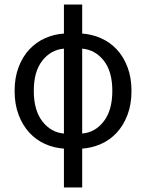

<svg xmlns="http://www.w3.org/2000/svg" viewBox="-20 -642 640 841"><path d="M128 -244Q128 -159 165.5 -110.5Q203 -62 260 -57V-429Q203 -424 165.5 -376.5Q128 -329 128 -244ZM472 -244Q472 -329 434.5 -376.5Q397 -424 340 -429V-57Q397 -62 434.5 -110.5Q472 -159 472 -244ZM260 179V9Q216 6 177 -11.5Q138 -29 108.5 -61Q79 -93 61.5 -139Q44 -185 44 -244Q44 -302 61.5 -348Q79 -394 108.5 -425.5Q138 -457 177 -474.5Q216 -492 260 -495V-622H340V-495Q383 -492 422.5 -474.5Q462 -457 491.5 -425.5Q521 -394 538.5 -348Q556 -302 556 -244Q556 -185 538.5 -139Q521 -93 491.5 -61Q462 -29 422.5 -11.5Q383 6 340 9V179Z"/></svg>

Font: Source Code Pro
Style: Regular
Weight: 400
Monospace: yes
Designer: Paul D. Hunt, Teo Tuominen
Foundry: Adobe Systems Incorporated
Version: Version 2.030;PS 1.000;hotconv 16.6.51;makeotf.lib2.5.65220